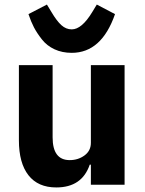

<svg xmlns="http://www.w3.org/2000/svg" viewBox="-20 -811 636 843"><path d="M295 -579Q253 -579 219.5 -594.5Q186 -610 164 -638Q142 -666 129 -691Q116 -716 105 -749L186 -791L206 -758Q229 -719 249.5 -700.5Q270 -682 295 -682Q339 -682 385 -758L405 -791L485 -749Q426 -579 295 -579ZM379 0V-88H374Q340 12 227 12Q147 12 105 -41.5Q63 -95 63 -195V-525H211V-208Q211 -108 286 -108Q323 -108 351 -128.5Q379 -149 379 -184V-525H527V0Z"/></svg>

Font: Aneliza
Style: Bold
Weight: 700
Designer: Mike Abbink, Paul van der Laan, Pieter van Rosmalen
Foundry: Bold Monday
Version: Version 3.0